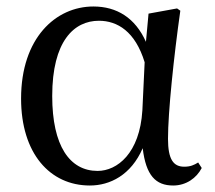

<svg xmlns="http://www.w3.org/2000/svg" viewBox="-20 -557 662 592"><path d="M257 15C319 15 384 -17 420 -100C430 -16 460 15 514 15C554 15 586 -8 602 -39L591 -56C578 -48 567 -43 548 -43C515 -43 498 -65 498 -129C498 -211 516 -383 536 -524L526 -531L438 -515L430 -428C397 -502 340 -537 268 -537C152 -537 45 -440 45 -253C45 -84 134 15 257 15ZM426 -365 419 -217C411 -84 341 -30 281 -30C195 -30 141 -107 141 -261C141 -430 208 -493 285 -493C342 -493 397 -460 426 -365Z"/></svg>

Font: Noto Serif CJK SC Medium
Style: Regular
Weight: 500
Designer: Ryoko NISHIZUKA 西塚涼子 (kana & ideographs); Frank Grießhammer (Latin, Greek & Cyrillic); Wenlong ZHANG 张文龙 (bopomofo); San
Foundry: Adobe
Version: Version 2.001;hotconv 1.1.0;makeotfexe 2.6.0